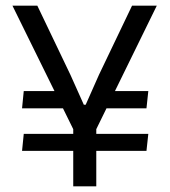

<svg xmlns="http://www.w3.org/2000/svg" viewBox="-20 -659 601 679"><path d="M322 -276 337.5 -337H504.5L498 -276ZM64 -185.5H504.5L498 -125.5H58ZM221 -337 237.5 -276H58L64 -337ZM244 -192 24 -639H112L229 -394.5L276.5 -288.5H283L330 -394.5L447 -639H534.5L315.5 -192ZM239 0V-269.5H320.5V0Z"/></svg>

Font: Anek Odia
Style: Regular
Weight: 400
Designer: Yesha Goshar & Mahesh Sahu (Odia), Yesha Goshar (Latin)
Foundry: Ek Type
Version: Version 1.003